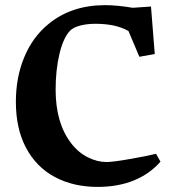

<svg xmlns="http://www.w3.org/2000/svg" viewBox="-20 -713 667 750"><path d="M42 -315.4Q42 -411.6 75.2 -490.7Q108.4 -569.8 169.9 -619.6Q259.3 -692.9 390.6 -692.9Q437 -692.9 498.5 -682.6L569.8 -687.5L584.5 -502L524.4 -491.2L481.9 -591.8Q455.1 -606.9 423.1 -613.5Q391.1 -620.1 352.1 -620.1Q320.8 -620.1 293.9 -613.3Q267.1 -606.4 254.4 -593.8Q227.5 -566.4 212.4 -503.2Q197.3 -439.9 197.3 -362.8Q197.3 -232.9 257.3 -154.3Q285.6 -117.2 322.8 -98.6Q359.9 -80.1 396 -80.1Q421.4 -80.1 491.5 -92.5Q561.5 -105 589.4 -112.3L606.9 -81.5Q564 -32.7 502 -7.8Q439.9 17.1 361.3 17.1Q266.6 17.1 194.3 -21.5Q122.1 -60.1 82 -135Q42 -210 42 -315.4Z"/></svg>

Font: Vesper Libre
Style: Bold
Weight: 700
Designer: Robert Keller & Kimya Gandhi
Foundry: Mota Italic
Version: Version 1.058